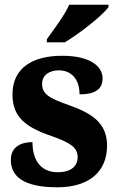

<svg xmlns="http://www.w3.org/2000/svg" viewBox="-20 -786 503 816"><path d="M179 -619V-606H255C318 -643 417 -721 441 -756V-766H274C255 -721 207 -659 179 -619ZM223 10C362 10 435 -59 435 -167C435 -263 371 -304 276 -338C184 -370 159 -388 159 -430C159 -467 190 -487 230 -487C282 -487 318 -451 318 -385C386 -385 416 -408 416 -453C416 -501 368 -549 244 -549C117 -549 33 -496 33 -385C33 -289 88 -246 198 -208C278 -180 310 -160 310 -118C310 -83 286 -54 225 -54C161 -54 118 -96 118 -182C72 -182 26 -164 26 -106C26 -40 75 10 223 10Z"/></svg>

Font: Noto Serif Tamil SemiCondensed ExtraBold
Style: Italic
Weight: 800
Width: 4
Italic angle: -12°
Designer: Indian Type Foundry, Tom Grace, and the Monotype Design Team
Foundry: Monotype Imaging Inc.
Version: Version 2.003